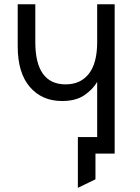

<svg xmlns="http://www.w3.org/2000/svg" viewBox="-20 -720 656 900"><path d="M345 160.5V-77.5H484V0H427.5V120.5ZM435.5 0V-336Q415 -301 375.5 -273.8Q336 -246.5 271 -246.5Q176.5 -246.5 119.8 -312.5Q63 -378.5 63 -503V-700H145.5V-522.5Q145.5 -424 181.2 -374.2Q217 -324.5 287.5 -324.5Q357.5 -324.5 396.5 -374.2Q435.5 -424 435.5 -522.5V-700H517.5V0Z"/></svg>

Font: Overpass Mono
Style: Regular
Weight: 400
Designer: Delve Withrington, Dave Bailey
Foundry: Delve Fonts LLC
Version: Version 4.000